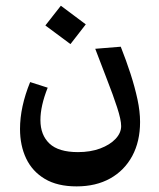

<svg xmlns="http://www.w3.org/2000/svg" viewBox="-20 -455 568 684"><path d="M252.9 209Q184.6 209 139.9 182.4Q95.2 155.8 73.2 109.6Q51.3 63.5 51.3 4.4Q51.3 -74.2 87.4 -162.6L149.9 -142.6Q124 -77.6 124 -27.3Q124 25.9 156.2 56.4Q188.5 86.9 257.8 86.9Q302.2 86.9 336.9 74Q371.6 61 391.6 39.8Q411.6 18.6 411.6 -5.9Q411.6 -28.3 397.2 -72.5Q382.8 -116.7 361.3 -171.6Q339.8 -226.6 319.3 -281.2L410.2 -288.6Q429.7 -239.3 445.1 -191.9Q460.4 -144.5 469.7 -101.3Q479 -58.1 479 -20.5Q479 48.8 451.2 100.6Q423.3 152.3 372.6 180.7Q321.8 209 252.9 209ZM231 -297.9 141.6 -364.3 196.8 -434.6 285.6 -368.2Z"/></svg>

Font: Markazi Text
Style: Regular
Weight: 400
Designer: Borna Izadpanah (Arabic designer), Fiona Ross (Arabic design director) and Florian Runge (Latin designer)
Foundry: Borna Izadpanah and Florian Runge
Version: Version 1.000